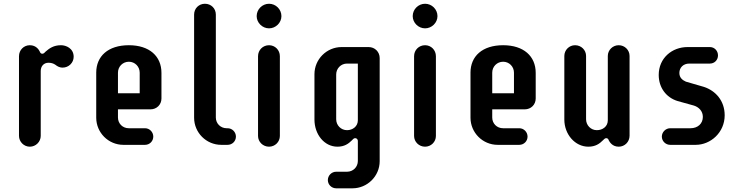

<svg xmlns="http://www.w3.org/2000/svg" viewBox="-20 -771 3947 1022"><path d="M304.7 -530.3C265.6 -530.3 242.7 -513.7 223.6 -497.1C217.8 -491.2 212.9 -484.9 205.1 -484.9C196.8 -484.9 193.8 -491.2 191.4 -497.1C187.5 -504.9 173.3 -530.3 138.7 -530.3C106.9 -530.3 81.1 -504.9 81.1 -471.7V-47.9C81.1 -16.6 106.9 9.8 138.7 9.8C170.9 9.8 196.8 -16.6 196.8 -47.9V-393.1C196.8 -418.5 212.9 -437 238.3 -437C251.5 -437 263.7 -433.6 273.9 -426.8C283.2 -419.9 294.4 -411.1 313.5 -411.1C345.2 -411.1 372.1 -436.5 372.1 -468.8C372.1 -513.7 331.5 -530.3 304.7 -530.3Z M795.9 -43.9C795.9 -67.9 776.4 -88.4 752 -88.4H665.5C632.8 -88.4 607.9 -113.3 607.9 -145.5V-189H781.2C814 -189 839.4 -213.9 839.4 -246.6V-383.3C839.4 -471.7 775.4 -530.3 666 -530.3C555.2 -530.3 492.2 -471.7 492.2 -384.3V-144.5C492.2 -64.9 557.1 0 636.7 0H752C776.4 0 795.9 -19.5 795.9 -43.9ZM723.6 -384.3V-274.4H607.9V-384.3C607.9 -416.5 633.3 -442.4 666 -442.4C698.2 -442.4 723.6 -416.5 723.6 -384.3Z M1128.9 -693.4C1128.9 -726.1 1103.5 -751 1070.8 -751C1038.6 -751 1013.2 -726.1 1013.2 -693.4V-144.5C1013.2 -64.9 1078.1 0 1157.7 0H1191.4C1216.3 0 1235.8 -19.5 1235.8 -43.9C1235.8 -67.9 1216.3 -88.4 1191.4 -88.4H1186.5C1154.3 -88.4 1128.9 -113.3 1128.9 -145.5Z M1353.5 -47.4C1353.5 -16.1 1379.4 9.8 1412.1 9.8C1443.8 9.8 1469.7 -15.6 1469.7 -47.4V-471.7C1469.7 -504.9 1443.8 -530.3 1412.1 -530.3C1379.4 -530.3 1353.5 -504.9 1353.5 -471.7ZM1346.2 -685.1C1346.2 -649.9 1376.5 -620.1 1412.1 -620.1C1447.8 -620.1 1478 -649.9 1478 -685.1C1478 -721.7 1447.8 -751 1412.1 -751C1376.5 -751 1346.2 -721.7 1346.2 -685.1Z M2001 86.9V-461.9C2001 -495.1 1975.1 -520.5 1942.4 -520.5H1798.3C1718.8 -520.5 1653.8 -455.6 1653.8 -376V-134.8C1653.8 -55.7 1706.1 9.8 1776.4 9.8C1813 9.8 1835 -5.9 1852.5 -23.4C1857.9 -28.8 1862.8 -35.6 1870.1 -35.6C1876 -35.6 1884.8 -32.2 1884.8 -20V85.9C1884.8 117.7 1859.9 143.1 1827.1 143.1H1769.5C1745.1 143.1 1725.1 163.1 1725.1 187.5C1725.1 211.9 1745.1 231.4 1769.5 231.4H1856C1935.5 231.4 2001 166.5 2001 86.9ZM1769.5 -374.5C1769.5 -406.7 1794.9 -432.6 1827.1 -432.6H1884.8V-130.4C1884.8 -98.6 1857.9 -78.1 1827.1 -78.1C1794.9 -78.1 1769.5 -104 1769.5 -136.2Z M2184.1 -47.4C2184.1 -16.1 2210 9.8 2242.7 9.8C2274.4 9.8 2300.3 -15.6 2300.3 -47.4V-471.7C2300.3 -504.9 2274.4 -530.3 2242.7 -530.3C2210 -530.3 2184.1 -504.9 2184.1 -471.7ZM2176.8 -685.1C2176.8 -649.9 2207 -620.1 2242.7 -620.1C2278.3 -620.1 2308.6 -649.9 2308.6 -685.1C2308.6 -721.7 2278.3 -751 2242.7 -751C2207 -751 2176.8 -721.7 2176.8 -685.1Z M2788.1 -43.9C2788.1 -67.9 2768.6 -88.4 2744.1 -88.4H2657.7C2625 -88.4 2600.1 -113.3 2600.1 -145.5V-189H2773.4C2806.2 -189 2831.5 -213.9 2831.5 -246.6V-383.3C2831.5 -471.7 2767.6 -530.3 2658.2 -530.3C2547.4 -530.3 2484.4 -471.7 2484.4 -384.3V-144.5C2484.4 -64.9 2549.3 0 2628.9 0H2744.1C2768.6 0 2788.1 -19.5 2788.1 -43.9ZM2715.8 -384.3V-274.4H2600.1V-384.3C2600.1 -416.5 2625.5 -442.4 2658.2 -442.4C2690.4 -442.4 2715.8 -416.5 2715.8 -384.3Z M3273.4 -530.3C3241.2 -530.3 3215.3 -504.4 3215.3 -473.1V-130.4C3215.3 -97.7 3188 -78.1 3156.7 -78.1C3125 -78.1 3099.6 -104 3099.6 -136.2V-473.1C3099.6 -504.9 3073.7 -530.3 3041 -530.3C3009.3 -530.3 2983.9 -504.4 2983.9 -473.1V-134.8C2983.9 -55.7 3041 9.8 3111.8 9.8C3148.9 9.8 3171.4 -5.9 3188.5 -23.4C3194.8 -28.8 3199.2 -35.6 3207 -35.6C3215.3 -35.6 3218.8 -29.3 3220.7 -23.4C3225.1 -15.6 3238.8 9.8 3273.4 9.8C3305.2 9.8 3331.1 -15.6 3331.1 -48.8V-473.1C3331.1 -504.9 3305.2 -530.3 3273.4 -530.3Z M3502.9 -43.9C3502.9 -19.5 3523.4 0 3547.4 0H3683.1C3762.7 0 3837.4 -65.9 3837.4 -157.2C3837.4 -234.9 3789.1 -288.1 3726.6 -308.6L3630.9 -336.4C3613.3 -344.2 3596.2 -356.9 3596.2 -382.8C3596.2 -410.2 3616.2 -432.6 3648.9 -432.6H3758.8C3783.2 -432.6 3801.8 -451.7 3801.8 -476.1C3801.8 -500.5 3783.2 -520.5 3758.8 -520.5H3639.6C3557.1 -520.5 3486.3 -461.9 3486.3 -372.1C3486.3 -304.2 3526.4 -252 3585.9 -233.4L3673.8 -209C3700.2 -200.7 3721.2 -179.2 3721.2 -148.9C3721.2 -113.3 3694.8 -88.4 3655.3 -88.4H3547.4C3523.4 -88.4 3502.9 -67.9 3502.9 -43.9Z"/></svg>

Font: Supermercado One
Style: Regular
Weight: 400
Designer: James Grieshaber
Foundry: James Grieshaber
Version: Version 1.002